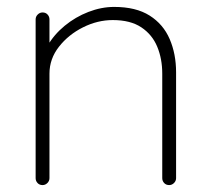

<svg xmlns="http://www.w3.org/2000/svg" viewBox="-20 -535 612 555"><path d="M310 -515Q373 -515 412.5 -490Q452 -465 470.5 -422Q489 -379 489 -326V-20Q489 -12 483 -6Q477 0 469 0Q460 0 454.5 -6Q449 -12 449 -20V-322Q449 -365 434.5 -400Q420 -435 388.5 -456Q357 -477 306 -477Q262 -477 220 -456Q178 -435 150.5 -400Q123 -365 123 -322V-20Q123 -12 117 -6Q111 0 103 0Q94 0 88.5 -6Q83 -12 83 -20V-479Q83 -487 89 -493Q95 -499 103 -499Q112 -499 117.5 -493Q123 -487 123 -479V-381L98 -333Q98 -369 117 -402Q136 -435 167 -460.5Q198 -486 235.5 -500.5Q273 -515 310 -515Z"/></svg>

Font: Quicksand Variable Light
Style: Regular
Weight: 300
Designer: Andrew Paglinawan
Foundry: Andrew Paglinawan
Version: Version 3.004